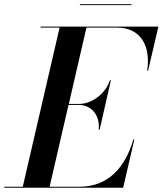

<svg xmlns="http://www.w3.org/2000/svg" viewBox="-66 -874 758 894"><path d="M306 -854.5V-850H546V-854.5ZM302 -385.5C358.5 -385.5 401 -337.5 393.5 -270.5H398L450.5 -500.5H446C423.5 -433.5 358.5 -390 302 -390H254.5L336.5 -745.5H478C595 -745.5 636.5 -652 619 -545H623.5L671.5 -750H123V-745.5H211.5L40 -4.5H-46V0H507.5L559.5 -225H555C518.5 -98 440.5 -4.5 304 -4.5H165L253 -385.5Z"/></svg>

Font: Bodoni* 36pt Medium
Style: Italic
Weight: 500
Italic angle: -13°
Version: Version 2.3